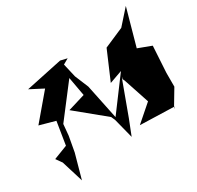

<svg xmlns="http://www.w3.org/2000/svg" viewBox="-178 -999 1310 1274"><g transform="rotate(-30 477.5 -361.5)"><path d="M373 -694 94 -635 194 -583 33 -393 152 -360 124 -185 18 -144 50 -99 101 67 152 -117 173 -233 181 -319 368 -563 394 -418 262 -378 479 -200 492 -171 531 -18 577 -135 669 -385 699 -423 717 -479 670 -381 678 -364 743 -168 617 -58 878 -50 866 -36 943 -165V-270L955 -472L854 -510L932 -790L833 -679L683 -614L590 -397L688 -432L504 -185L449 -450L406 -554L382 -658L424 -682Z"/></g></svg>

Font: Asimov Silicon
Style: Regular
Weight: 400
Designer: Google
Version: Version 2.000980; 2014